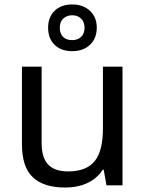

<svg xmlns="http://www.w3.org/2000/svg" viewBox="-20 -837 658 867"><path d="M168 -536.1V-190.9Q168 -126 197 -94.5Q226.1 -63 287.1 -63Q369.6 -63 407.2 -108.9Q444.8 -154.8 444.8 -256.8V-536.1H533.2V0H460.9L448.2 -70.8H443.8Q419.9 -32.2 376 -11.2Q332 9.8 273.9 9.8Q177.2 9.8 128.2 -36.6Q79.1 -83 79.1 -185.1V-536.1ZM417 -712.9Q417 -663.6 386.5 -634.8Q356 -606 306.2 -606Q255.9 -606 226.6 -634.5Q197.3 -663.1 197.3 -711.9Q197.3 -759.8 226.6 -788.3Q255.9 -816.9 306.2 -816.9Q355.5 -816.9 386.2 -788.1Q417 -759.3 417 -712.9ZM361.8 -711.9Q361.8 -738.3 345.9 -753.2Q330.1 -768.1 306.2 -768.1Q281.7 -768.1 265.9 -753.2Q250 -738.3 250 -711.9Q250 -685.5 264.4 -670.7Q278.8 -655.8 306.2 -655.8Q331.1 -655.8 346.4 -670.7Q361.8 -685.5 361.8 -711.9Z"/></svg>

Font: Noto Sans Southeast Asian
Style: Regular
Weight: 400
Designer: Monotype Design Team
Foundry: Monotype Imaging Inc.
Version: Version 1.06 uh; ttfautohint (v1.4.1)